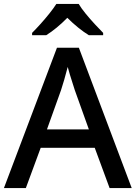

<svg xmlns="http://www.w3.org/2000/svg" viewBox="-20 -961 694 981"><path d="M540 0 464 -206H188L112 0H0L271 -717H383L653 0ZM362 -501Q359 -512 351.5 -534Q344 -556 337 -580Q330 -604 326 -619Q318 -588 308 -553Q298 -518 292 -501L220 -300H434ZM382 -941Q395 -919 417.5 -891.5Q440 -864 464.5 -837.5Q489 -811 507 -793V-781H434Q408 -797 379.5 -820Q351 -843 324 -870Q270 -815 216 -781H144V-793Q163 -812 186.5 -838Q210 -864 232 -891.5Q254 -919 268 -941Z"/></svg>

Font: Noto Sans Sinhala Medium
Style: Regular
Weight: 500
Designer: Jelle Bosma - Monotype Design Team
Foundry: Monotype Imaging Inc.
Version: Version 2.006; ttfautohint (v1.8.4.7-5d5b)